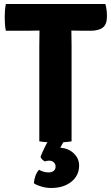

<svg xmlns="http://www.w3.org/2000/svg" viewBox="-20 -703 552 955"><path d="M9 -550Q5.5 -568 4.5 -585.2Q3.5 -602.5 3.5 -616Q3.5 -630 4.5 -647.5Q5.5 -665 9 -683H504Q508 -670.5 510 -653.8Q512 -637 512 -621.5Q512 -582.5 491.8 -566.2Q471.5 -550 428.5 -550H399Q388 -550 367.8 -550.5Q347.5 -551 336 -551H175.5Q164.5 -551 144 -550.5Q123.5 -550 112.5 -550ZM175.5 -477Q175.5 -497.5 176 -513.8Q176.5 -530 176.5 -551V-617H335V-551Q335 -530 335.5 -513.8Q336 -497.5 336 -477V0Q315.5 3.5 294 4.5Q272.5 5.5 256 5.5Q239 5.5 217.5 4.5Q196 3.5 175.5 0ZM181.5 77.5Q187 61.5 199.5 35.8Q212 10 221.5 -5.5H303Q297 1 290.2 12.5Q283.5 24 280 31.5Q321 35 347.2 60Q373.5 85 373.5 120.5Q373.5 170 334.8 201Q296 232 234.5 232Q210 232 186 225Q162 218 148.5 208.5Q149.5 191 156 172.5Q162.5 154 174 141.5Q182.5 146.5 194.8 150.5Q207 154.5 220.5 154.5Q238 154.5 247.2 146.8Q256.5 139 256.5 126Q256.5 113 247.5 104.5Q238.5 96 224 96Q218 96 213 97.2Q208 98.5 203.5 100Q197 97 190.5 90.5Q184 84 181.5 77.5Z"/></svg>

Font: Signika Light
Style: Bold
Weight: 700
Version: Version 2.003;gftools[0.9.32]